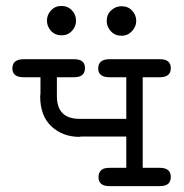

<svg xmlns="http://www.w3.org/2000/svg" viewBox="-20 -631 623 651"><path d="M22 -398.9Q22 -429.7 59.1 -430.2H231.9Q268.1 -430.2 268.1 -399.9Q268.1 -369.1 231 -369.1H172.9V-305.2Q172.9 -228 250 -228H408.2V-369.1H351.1Q313 -369.1 313 -398.9Q313 -429.7 350.1 -430.2H522.9Q559.1 -430.2 559.1 -399.9Q559.1 -369.1 522 -369.1H463.9V-62H522Q559.1 -62 559.1 -31Q559.1 0 522.9 0H350.1Q314 0 314 -30.8Q314 -49.8 329.1 -58.1Q335.9 -62 356.9 -62H408.2V-168H254.9Q253.9 -168 252 -167.5Q250 -167 249 -167Q192.9 -167 154.5 -202.4Q116.2 -237.8 116.2 -305.2Q116.2 -306.2 116.7 -309.1Q117.2 -312 117.2 -314V-369.1H60.1Q22 -369.1 22 -398.9ZM188 -610.8Q210 -610.8 223.9 -595.9Q237.8 -581.1 237.8 -561Q237.8 -541 223.9 -526.1Q210 -511.2 189 -511.2Q167 -511.2 153.1 -526.1Q139.2 -541 139.2 -561Q139.2 -581.1 153.1 -595.9Q167 -610.8 188 -610.8ZM341.8 -560.1Q341.8 -582 356.9 -595.9Q372.1 -609.9 392.1 -609.9Q414.1 -609.9 428 -595Q441.9 -580.1 441.9 -560.1Q441.9 -541 427.5 -525.4Q413.1 -509.8 392.1 -509.8Q370.1 -509.8 356 -524.9Q341.8 -540 341.8 -560.1Z"/></svg>

Font: CMU Typewriter Text Variable Width
Style: Medium
Weight: 500
Version: Version 0.7.0